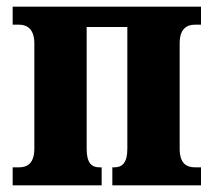

<svg xmlns="http://www.w3.org/2000/svg" viewBox="-20 -556 642 576"><path d="M18 0H285V-54H278C255 -54 240 -67 240 -109V-475H362V-109C362 -67 346 -54 323 -54H317V0H583V-54H565C538 -54 519 -67 519 -110V-426C519 -467 538 -482 565 -482H583V-536H18V-482H37C63 -482 83 -467 83 -426V-110C83 -67 63 -54 37 -54H18Z"/></svg>

Font: Noto Serif Condensed ExtraBold
Style: Regular
Weight: 800
Width: 3
Designer: Monotype Design Team
Foundry: Monotype Imaging Inc.
Version: Version 2.013